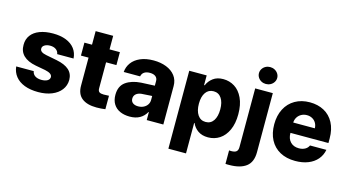

<svg xmlns="http://www.w3.org/2000/svg" viewBox="-97 -1144 3162 1736"><g transform="rotate(15 1484.0 -276.5)"><path d="M278.3 -423.8Q247.1 -423.8 226.3 -410.9Q205.6 -397.9 206.1 -377.9Q204.6 -343.8 266.6 -332L367.2 -312.5Q446.3 -296.9 485.1 -261.7Q523.9 -226.6 524.4 -168.9Q523.9 -115.7 492.9 -75.2Q461.9 -34.7 406.7 -12.5Q351.6 9.8 280.3 9.8Q205.6 9.8 151.1 -11.2Q96.7 -32.2 65.7 -71.3Q34.7 -110.4 29.3 -163.1H193.4Q197.8 -134.8 220.9 -119.6Q244.1 -104.5 281.2 -104.5Q315.4 -104.5 336.2 -116.9Q356.9 -129.4 357.4 -151.4Q356.4 -168.9 340.3 -180.4Q324.2 -191.9 290 -199.2L199.2 -215.8Q121.1 -230.5 81.5 -269.3Q42 -308.1 43 -369.1Q42.5 -421.4 70.6 -459.2Q98.6 -497.1 151.4 -517.1Q204.1 -537.1 275.4 -537.1Q346.2 -537.1 398.2 -516.4Q450.2 -495.6 479.2 -457.3Q508.3 -418.9 511.7 -366.2H358.4Q355 -392.6 333.3 -408.2Q311.5 -423.8 278.3 -423.8Z M901.4 -409.2H804.7V-166Q804.7 -140.6 817.9 -131.3Q831.1 -122.1 858.4 -122.1Q878.9 -122.1 908.2 -124V2Q886.2 4.9 868.9 6.3Q851.6 7.8 826.2 7.8Q736.3 7.8 688.2 -30.5Q640.1 -68.8 640.6 -147.5V-409.2H569.3V-530.3H640.6V-657.2H804.7V-530.3H901.4Z M1158.2 -313.5Q1202.1 -316.4 1265.6 -318.4Q1273.4 -319.3 1285.2 -319.3V-362.3Q1285.2 -390.1 1266.1 -405Q1247.1 -419.9 1212.9 -419.9Q1179.7 -419.9 1159.7 -406.2Q1139.6 -392.6 1134.8 -366.2H981.4Q984.9 -414.1 1012.9 -452.9Q1041 -491.7 1093 -514.4Q1145 -537.1 1216.8 -537.1Q1283.2 -537.1 1336.2 -516.4Q1389.2 -495.6 1419.7 -455.8Q1450.2 -416 1450.2 -360.4V0H1294.9V-74.2H1291Q1268.6 -33.2 1230 -11.7Q1191.4 9.8 1136.7 9.8Q1085 9.8 1045.7 -7.8Q1006.3 -25.4 984.1 -60.8Q961.9 -96.2 961.9 -147.5Q961.9 -229.5 1016.1 -268.6Q1070.3 -307.6 1158.2 -313.5ZM1186.5 -99.6Q1214.4 -99.6 1237.3 -110.8Q1260.3 -122.1 1273.4 -142.3Q1286.6 -162.6 1286.1 -188.5V-222.7H1276.4L1185.5 -216.8Q1154.3 -212.9 1136.2 -196.5Q1118.2 -180.2 1118.2 -154.3Q1118.2 -127.9 1137 -113.8Q1155.8 -99.6 1186.5 -99.6Z M1550.8 -530.3H1713.9V-439.5H1719.7Q1736.8 -481 1773.9 -509Q1811 -537.1 1869.1 -537.1Q1927.2 -537.1 1975.3 -507.1Q2023.4 -477.1 2052.2 -415.5Q2081.1 -354 2081.1 -264.6Q2081.1 -177.7 2053 -116.2Q2024.9 -54.7 1976.8 -23.4Q1928.7 7.8 1869.1 7.8Q1812 7.8 1774.4 -18.8Q1736.8 -45.4 1719.7 -85.9H1715.8V199.2H1550.8ZM1812.5 -121.1Q1860.4 -121.1 1886.2 -159.9Q1912.1 -198.7 1912.1 -265.6Q1912.1 -331.1 1886 -369.6Q1859.9 -408.2 1812.5 -408.2Q1765.1 -408.2 1738.5 -370.1Q1711.9 -332 1711.9 -265.6Q1711.9 -199.2 1738.5 -160.2Q1765.1 -121.1 1812.5 -121.1Z M2333 -530.3V22.5Q2333 115.7 2277.8 157.5Q2222.7 199.2 2119.1 199.2H2102.5Q2096.7 198.2 2085 198.2V72.3Q2093.8 73.2 2105.5 73.2Q2139.6 73.2 2153.8 60.3Q2168 47.4 2168 19.5V-530.3ZM2165 -672.9Q2165 -694.3 2176.5 -712.6Q2188 -731 2207.5 -741.5Q2227.1 -752 2250 -752Q2272.9 -752 2292.7 -741.5Q2312.5 -731 2324.2 -712.6Q2335.9 -694.3 2335.9 -672.9Q2335.9 -651.4 2324.2 -633.1Q2312.5 -614.7 2292.7 -604.2Q2272.9 -593.8 2250 -593.8Q2227.1 -593.8 2207.5 -604.2Q2188 -614.7 2176.5 -633.1Q2165 -651.4 2165 -672.9Z M2418 -262.7Q2418 -344.2 2450.2 -406.5Q2482.4 -468.8 2541.7 -502.9Q2601.1 -537.1 2679.7 -537.1Q2754.9 -537.1 2812.7 -505.9Q2870.6 -474.6 2903.1 -413.6Q2935.5 -352.5 2935.5 -266.6V-224.6H2580.1V-221.7Q2580.1 -170.4 2609.4 -139.9Q2638.7 -109.4 2688.5 -109.4Q2721.7 -109.4 2745.8 -122.8Q2770 -136.2 2780.3 -160.2H2933.6Q2923.8 -108.4 2891.1 -70.1Q2858.4 -31.7 2805.9 -11Q2753.4 9.8 2685.5 9.8Q2603 9.8 2542.7 -23.2Q2482.4 -56.2 2450.2 -117.4Q2418 -178.7 2418 -262.7ZM2782.2 -321.3Q2781.7 -349.1 2769 -371.1Q2756.3 -393.1 2733.9 -405.5Q2711.4 -418 2683.6 -418Q2654.8 -418 2631.6 -405.3Q2608.4 -392.6 2594.7 -370.6Q2581.1 -348.6 2580.1 -321.3Z"/></g></svg>

Font: WEMIX Pretendard ExtraBold
Style: Regular
Weight: 800
Designer: Base glyphs from Inter by Rasmus Andersson; Hangeul glyphs from Noto Sans CJK(Source Han Sans) by Jang Soo-young and Kan
Foundry: Kil Hyung-jin
Version: Version 1.000